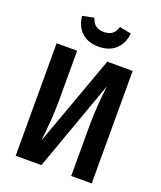

<svg xmlns="http://www.w3.org/2000/svg" viewBox="-162 -1006 929 1108"><g transform="rotate(20 302.5 -452.0)"><path d="M153 -890 224 -904Q240 -845 302 -845Q365 -845 380 -904L452 -890Q446 -828 406.5 -791.5Q367 -755 302 -755Q237 -755 198 -791Q159 -827 153 -890ZM536 -691V0H410V-297Q410 -431 427 -558L227 0H69V-691H195V-391Q195 -273 178 -133L380 -691Z"/></g></svg>

Font: Fira Sans Condensed Medium
Style: Regular
Weight: 500
Width: 3
Designer: Carrois Corporate & Edenspiekermann AG
Foundry: Carrois Corporate GbR & Edenspiekermann AG
Version: Version 4.203;PS 004.203;hotconv 1.0.88;makeotf.lib2.5.64775